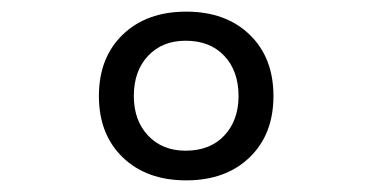

<svg xmlns="http://www.w3.org/2000/svg" viewBox="-20 -760 640 330"><path d="M150 -595Q150 -661 191 -700.5Q232 -740 300 -740Q368 -740 409 -700.5Q450 -661 450 -595Q450 -529 409 -489.5Q368 -450 300 -450Q232 -450 191 -489.5Q150 -529 150 -595ZM210 -595Q210 -553 234.5 -527Q259 -501 299 -501Q341 -501 365.5 -527Q390 -553 390 -595Q390 -638 365.5 -664Q341 -690 299 -690Q259 -690 234.5 -664Q210 -638 210 -595Z"/></svg>

Font: JetBrainsMono NF
Style: Regular
Weight: 400
Monospace: yes
Designer: Philipp Nurullin, Konstantin Bulenkov
Foundry: JetBrains
Version: Version 1.0.2; ttfautohint (v1.8.3)